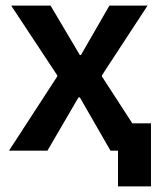

<svg xmlns="http://www.w3.org/2000/svg" viewBox="-20 -540 568 688"><path d="M12.2 0 185.1 -266.1V-270L20 -520H161.1L266.1 -342.8H270L372.1 -520H508.8L345.2 -270V-266.1L454.1 -98.1H521V127.9H402.8V0H376L266.1 -190.9H261.2L149.9 0Z"/></svg>

Font: Fixel Text SemiBold
Style: Regular
Weight: 600
Width: 4
Designer: AlfaBravo + MacPaw
Foundry: Kyrylo Tkachov, Marchela Mozhyna, Serhii Makarenko, Maria Weinstein, Zakhar Kryvoshyya
Version: Version 1.211